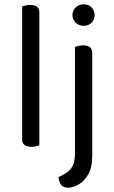

<svg xmlns="http://www.w3.org/2000/svg" viewBox="-20 -678 529 893"><path d="M83 -264 163 -252V-2Q158 0 148 2.5Q138 5 126 5Q105 5 94 -3.5Q83 -12 83 -31ZM163 -214 83 -225V-648Q88 -650 98.5 -652.5Q109 -655 120 -655Q142 -655 152.5 -646.5Q163 -638 163 -619ZM252 146Q276 135 293 123Q310 111 319.5 89.5Q329 68 329 30V-303H409V45Q409 103 389 135.5Q369 168 343 181.5Q317 195 298 195Q273 195 263.5 180.5Q254 166 252 146ZM317 -608Q317 -629 332 -643.5Q347 -658 369 -658Q392 -658 406 -643.5Q420 -629 420 -608Q420 -587 406 -572.5Q392 -558 369 -558Q347 -558 332 -572.5Q317 -587 317 -608ZM409 -214 329 -225V-460Q334 -462 344.5 -464.5Q355 -467 367 -467Q388 -467 398.5 -458.5Q409 -450 409 -430Z"/></svg>

Font: Baloo Bhaijaan 2
Style: Regular
Weight: 400
Designer: Sanskriti Dholi, Noopur Datye and Ek Type
Foundry: Ek Type
Version: Version 1.701